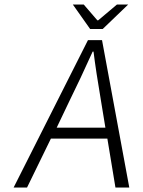

<svg xmlns="http://www.w3.org/2000/svg" viewBox="-20 -840 640 860"><path d="M383.8 -710 306.2 -819.8H355L416 -749H419.9L503.9 -819.8H554.2L439.9 -710ZM41 0 374 -660.2H437L559.1 0H497.1L460.9 -219.2H208L101.1 0ZM233.9 -268.1H452.1L433.1 -383.8Q409.7 -521.5 398.9 -608.9H395Q340.3 -487.3 289.1 -383.8Z"/></svg>

Font: Office Code Pro D Light Italic
Style: Regular
Weight: 300
Italic angle: -9°
Designer: Nathan Rutzky & Paul D. Hunt
Foundry: Adobe Systems Incorporated
Version: Version 1.004;PS 001.004;hotconv 1.0.70;makeotf.lib2.5.58329